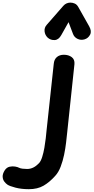

<svg xmlns="http://www.w3.org/2000/svg" viewBox="-283 -950 699 1434"><path d="M-67.5 463Q-123 463 -167.2 451.5Q-211.5 440 -227.5 429Q-239.5 421 -250.8 406.2Q-262 391.5 -263.2 370Q-264.5 348.5 -247 321Q-232.5 300 -211.2 295.2Q-190 290.5 -170 294Q-150 297.5 -140.5 303Q-131.5 308 -113.8 310Q-96 312 -80.5 312Q-56 312 -34.2 301.2Q-12.5 290.5 8 269Q22 254.5 32 222.8Q42 191 48.5 153.5Q55 116 58.8 82.5Q62.5 49 64 31L118.5 -473.5Q121.5 -506.5 141.8 -523.8Q162 -541 194 -541Q229 -541 252.5 -523.5Q276 -506 273 -471L218.5 43Q215.5 72 210.5 115.5Q205.5 159 195.8 206Q186 253 170 295Q154 337 129 364Q87 411 42 437Q-3 463 -67.5 463ZM348.5 -656Q321.5 -648 296.8 -659.5Q272 -671 262.5 -696L229 -784.5L175 -688.5Q155 -652 125 -650.8Q95 -649.5 73.5 -668.5Q53 -688 50 -715.5Q47 -743 65.5 -764L190 -906.5Q201 -919 214.8 -924.8Q228.5 -930.5 242.5 -930.5Q259.5 -930.5 275.2 -923.5Q291 -916.5 301.5 -898L383 -753.5Q403.5 -717 389.8 -690.8Q376 -664.5 348.5 -656Z"/></svg>

Font: Edu NSW ACT Cursive
Style: Regular
Weight: 400
Designer: Tina and Corey Anderson, Eben Sorkin, Mirko Velimirovic
Foundry: Sorkin Type Co.
Version: Version 2.000